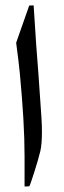

<svg xmlns="http://www.w3.org/2000/svg" viewBox="-20 -674 233 702"><path d="M131.3 -247.6Q132.3 -231.9 132.8 -218.3Q133.3 -204.6 133.3 -191.9Q133.3 -146.5 127.4 -121.1Q124 -106.4 117.7 -85Q111.3 -63.5 105 -43.5Q98.6 -23.4 93.5 -8.8Q88.4 5.9 87.4 6.8Q82.5 7.8 69.8 7.8V-102.1Q69.8 -166.5 65.4 -241Q61 -315.4 52.7 -403.8Q50.8 -424.3 47.4 -452.4Q43.9 -480.5 39.1 -517.6Q43 -528.3 54.7 -562.3Q66.4 -596.2 86.9 -653.8L103 -654.3L112.3 -511.2Q118.7 -435.1 131.3 -247.6Z"/></svg>

Font: SakalBharati
Style: Regular
Weight: 400
Designer: CDAC GIST
Foundry: CDAC
Version: 13.02